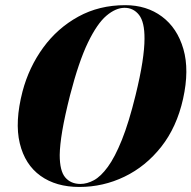

<svg xmlns="http://www.w3.org/2000/svg" viewBox="-20 -732 760 762"><path d="M477 -711.5Q562 -711.5 622.8 -666.2Q683.5 -621 707.8 -537.5Q732 -454 706.5 -339.5Q681.5 -227.5 620 -149.5Q558.5 -71.5 474 -30.8Q389.5 10 295 10Q202.5 10 140.8 -34.2Q79 -78.5 58.5 -163.2Q38 -248 69.5 -369.5Q95 -465.5 151.5 -543Q208 -620.5 290.8 -666Q373.5 -711.5 477 -711.5ZM299 -2Q325.5 -2 352.8 -16.8Q380 -31.5 408 -69.8Q436 -108 463.8 -177Q491.5 -246 518 -354Q536.5 -429.5 545 -484.8Q553.5 -540 553.5 -578Q554 -644.5 531.8 -672.8Q509.5 -701 474.5 -701Q439.5 -701 402.5 -669.8Q365.5 -638.5 329 -563Q292.5 -487.5 258 -354Q237 -271 227.2 -213.2Q217.5 -155.5 217 -117Q217 -53.5 239 -27.8Q261 -2 299 -2Z"/></svg>

Font: Fraunces 144pt S000
Style: Bold Italic
Weight: 700
Italic angle: -16°
Version: Version 1.000; ttfautohint (v1.8.3)